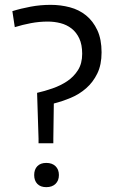

<svg xmlns="http://www.w3.org/2000/svg" viewBox="-20 -770 472 792"><path d="M139 -198 133 -387Q164 -394 197 -405.5Q230 -417 257 -435Q284 -453 301.5 -480.5Q319 -508 319 -548Q319 -586 307 -611.5Q295 -637 275 -652.5Q255 -668 229.5 -674.5Q204 -681 177 -681Q142 -681 107.5 -674.5Q73 -668 41 -658L31 -724Q66 -735 106.5 -742.5Q147 -750 189 -750Q230 -750 268 -740Q306 -730 335 -706.5Q364 -683 381.5 -645.5Q399 -608 399 -554Q399 -503 381.5 -467Q364 -431 335.5 -406Q307 -381 272 -366.5Q237 -352 202 -343L200 -198V-179H139ZM171 2Q147 2 134 -11.5Q121 -25 121 -48Q121 -71 134 -84.5Q147 -98 171 -98Q195 -98 209 -84.5Q223 -71 223 -48Q223 -25 209 -11.5Q195 2 171 2Z"/></svg>

Font: Encode Sans Narrow
Style: Regular
Weight: 400
Designer: Pablo Impallari, Andres Torresi
Foundry: Pablo Impallari, Andres Torresi
Version: Version 1.000; ttfautohint (v1.00) -l 8 -r 50 -G 200 -x 14 -